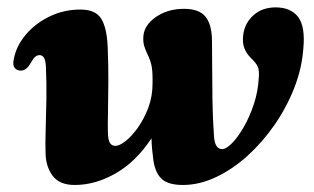

<svg xmlns="http://www.w3.org/2000/svg" viewBox="-20 -500 872 533"><path d="M106.5 -75Q105.5 -100.5 106.8 -140.2Q108 -180 108.8 -225Q109.5 -270 107.5 -312Q107 -332 102.2 -339.5Q97.5 -347 90 -347Q77 -347 67 -328Q59 -314 52.2 -309Q45.5 -304 37.5 -304Q26.5 -304 20.5 -312Q14.5 -320 18.5 -337Q25.5 -373 51.8 -404Q78 -435 117.5 -454.2Q157 -473.5 203.5 -473.5Q245.5 -473.5 261.2 -447.8Q277 -422 279 -368Q281 -320.5 280.8 -274Q280.5 -227.5 279.8 -190.5Q279 -153.5 279.5 -133.5Q280 -111 285.2 -103Q290.5 -95 300.5 -95Q311.5 -95 328.8 -108.5Q346 -122 363 -146Q380 -170 391.8 -201.2Q403.5 -232.5 403.5 -268.5Q404 -298.5 401.2 -314.8Q398.5 -331 389.5 -349Q382.5 -364 379.8 -374.2Q377 -384.5 378 -399Q380 -430 412.8 -452.8Q445.5 -475.5 491 -475.5Q532.5 -475.5 550.2 -454Q568 -432.5 568.5 -387Q569 -359 569 -315.2Q569 -271.5 569.8 -221.2Q570.5 -171 574 -123Q576 -86 597 -86Q607.5 -86 623.8 -102.2Q640 -118.5 656.2 -146.5Q672.5 -174.5 684.5 -210.2Q696.5 -246 698.5 -285.5Q700 -305 695.5 -315Q691 -325 678.5 -337Q665 -349.5 658.5 -365.8Q652 -382 655.5 -405.5Q660 -436.5 684 -458Q708 -479.5 745.5 -479.5Q787 -479.5 807.5 -453Q828 -426.5 822 -364.5Q818 -310 796.8 -255.8Q775.5 -201.5 742 -153.2Q708.5 -105 666.8 -67.2Q625 -29.5 579 -8Q533 13.5 488 13.5Q448 13.5 429.8 -2.5Q411.5 -18.5 406 -53.5Q404 -67.5 402.5 -83.5Q401 -99.5 400.5 -116Q357.5 -51 301.2 -18.8Q245 13.5 187.5 13.5Q145 13.5 126 -12.2Q107 -38 106.5 -75Z"/></svg>

Font: Fraunces 9pt S000
Style: Bold Italic
Weight: 700
Italic angle: -16°
Version: Version 1.000; ttfautohint (v1.8.3)